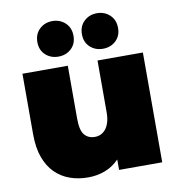

<svg xmlns="http://www.w3.org/2000/svg" viewBox="-86 -854 870 942"><g transform="rotate(-10 349.0 -383.0)"><path d="M278 10Q229 10 187 -5Q145 -20 114 -51Q83 -82 65.5 -130Q48 -178 48 -245V-547H274V-284Q274 -225 293 -202.5Q312 -180 345 -180Q360 -180 373.5 -186Q387 -192 398 -205Q409 -218 415.5 -239Q422 -260 422 -290V-547H648V0H433V-52Q402 -20 362.5 -5Q323 10 278 10ZM459 -599Q421 -599 395 -623Q369 -647 369 -687Q369 -727 395 -751.5Q421 -776 459 -776Q497 -776 523 -751.5Q549 -727 549 -687Q549 -647 523 -623Q497 -599 459 -599ZM237 -599Q199 -599 173 -623Q147 -647 147 -687Q147 -727 173 -751.5Q199 -776 237 -776Q275 -776 301 -751.5Q327 -727 327 -687Q327 -647 301 -623Q275 -599 237 -599Z"/></g></svg>

Font: Montserrat-Alt1 Black
Style: Regular
Weight: 900
Designer: Differentunic
Foundry: Differentunic
Version: Version 7.222